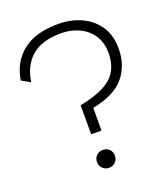

<svg xmlns="http://www.w3.org/2000/svg" viewBox="-133 -807 789 908"><g transform="rotate(-20 261.0 -353.0)"><path d="M265 -714Q328 -714 380.5 -690Q433 -666 464 -620Q495 -574 495 -507Q495 -424 447.5 -365.5Q400 -307 286 -284V-170H234V-316Q349 -339 396 -382.5Q443 -426 443 -504Q443 -555 419 -592Q395 -629 354 -648.5Q313 -668 263 -668Q164 -668 113 -622Q62 -576 52 -498L8 -523Q22 -612 86.5 -663Q151 -714 265 -714ZM260 -82Q279 -82 292 -69.5Q305 -57 305 -37Q305 -18 292 -5Q279 8 260 8Q241 8 228 -5Q215 -18 215 -37Q215 -57 228 -69.5Q241 -82 260 -82Z"/></g></svg>

Font: Prodigy Sans Light
Style: Regular
Weight: 300
Designer: Wei Huang
Foundry: Wei Huang
Version: Version 1.003; ttfautohint (v1.8.3)